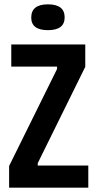

<svg xmlns="http://www.w3.org/2000/svg" viewBox="-20 -865 449 885"><path d="M22 0V-100L243 -547V-558H32V-660H373V-557L154 -113V-102H387V0ZM201 -726Q124 -726 124 -784Q124 -845 201 -845Q278 -845 278 -785Q278 -726 201 -726Z"/></svg>

Font: Bricolage Grotesque 10pt Condensed SemiBold
Style: Regular
Weight: 600
Width: 3
Designer: Mathieu Triay
Foundry: Atelier Triay
Version: Version 1.000; ttfautohint (v1.8.4.7-5d5b);gftools[0.9.32]